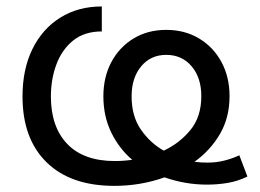

<svg xmlns="http://www.w3.org/2000/svg" viewBox="-20 -573 818 604"><path d="M339.8 11.7Q202.1 11.7 126.5 -62.5Q50.8 -136.7 50.8 -269.5Q50.8 -355 82 -418.7Q113.3 -482.4 169.7 -517.6Q226.1 -552.7 300.3 -552.7V-474.1Q245.6 -474.1 210.2 -445.6Q174.8 -417 157.5 -370.6Q140.1 -324.2 140.1 -269.5Q140.1 -173.8 191.7 -120.1Q243.2 -66.4 341.3 -66.4Q368.2 -66.4 396 -70.3Q355 -105 330.1 -156Q305.2 -207 305.2 -270Q305.2 -330.6 330.3 -377.7Q355.5 -424.8 400.1 -451.9Q444.8 -479 502.9 -479Q561.5 -479 606.4 -451.9Q651.4 -424.8 676.8 -377.7Q702.1 -330.6 702.1 -270.5Q702.1 -203.1 671.9 -151.4Q641.6 -99.6 591.8 -64Q603 -62.5 613.3 -62Q623.5 -61.5 632.8 -61.5Q661.1 -61.5 686 -67.9Q710.9 -74.2 732.9 -84.5L758.3 -17.6Q728 -2.9 696.3 2.4Q664.6 7.8 630.9 7.8Q563 7.8 497.6 -15.1Q422.4 11.7 339.8 11.7ZM495.1 -99.1Q544.4 -122.1 578.9 -163.8Q613.3 -205.6 613.3 -270.5Q613.3 -328.6 582.8 -364.5Q552.2 -400.4 502.9 -400.4Q454.1 -400.4 424.1 -364.3Q394 -328.1 394 -270Q394 -207.5 423.3 -165.3Q452.6 -123 495.1 -99.1Z"/></svg>

Font: Inter
Style: Regular
Weight: 400
Designer: Rasmus Andersson
Foundry: rsms
Version: Version 4.001;git-9221beed3